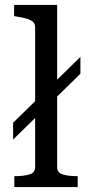

<svg xmlns="http://www.w3.org/2000/svg" viewBox="-20 -756 357 776"><path d="M33 -192V-260L305 -526V-458ZM211 -736V-80Q211 -58 233.5 -51Q256 -44 292 -44H294V0H38V-44H40Q76 -44 99 -51Q122 -58 122 -80V-644Q122 -659 114 -667Q106 -675 90 -680Q74 -685 48 -689L37 -691V-736Z"/></svg>

Font: Roboto Serif 28pt
Style: Regular
Weight: 400
Designer: Greg Gazdowicz
Foundry: Commercial Type
Version: Version 1.008